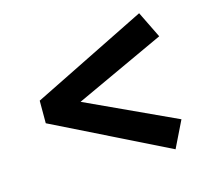

<svg xmlns="http://www.w3.org/2000/svg" viewBox="-77 -649 705 657"><g transform="rotate(-15 275.0 -321.0)"><path d="M62 -281 468 -80 514 -174 196 -321 514 -468 468 -562 62 -361Z"/></g></svg>

Font: Source Serif Pro Black
Style: Italic
Weight: 900
Italic angle: -12°
Designer: Frank Grießhammer
Foundry: Adobe Systems Incorporated
Version: Version 3.001;hotconv 1.0.111;makeotfexe 2.5.65597